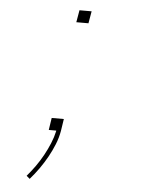

<svg xmlns="http://www.w3.org/2000/svg" viewBox="-53 -562 605 819"><g transform="rotate(5 250.0 -152.5)"><path d="M245 -468 254 -520H306L297 -468ZM105 215 91 203Q110 181 127 157Q144 133 158 107.5Q172 82 183 55.5Q194 29 200 2V0H168L176 -52H228L220 0Q215 29 203.5 57.5Q192 86 177 113Q162 140 144 165.5Q126 191 105 215Z"/></g></svg>

Font: Iosevka SS04 Thin Oblique
Style: Regular
Weight: 100
Italic angle: -9°
Monospace: yes
Designer: Belleve Invis
Foundry: Belleve Invis
Version: Version 19.0.0; ttfautohint (v1.8.4)